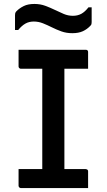

<svg xmlns="http://www.w3.org/2000/svg" viewBox="-20 -952 540 972"><path d="M306 -56H191L194 -87Q194 -105 194 -126Q194 -147 194 -165Q194 -225 194 -284.5Q194 -344 194 -403.5Q194 -463 194 -523Q194 -583 194 -644H311L306 -613Q306 -597 306 -578Q306 -559 306 -542Q306 -481 306 -420.5Q306 -360 306 -299Q306 -238 306 -177.5Q306 -117 306 -56ZM426 0H85Q83 0 81 -1Q79 -2 77.5 -3.5Q76 -5 75 -7Q74 -9 74 -11Q74 -26 74 -40Q74 -54 74 -67.5Q74 -81 74 -96H414Q417 -96 420 -94.5Q423 -93 424.5 -90.5Q426 -88 426 -85Q426 -70 426 -56.5Q426 -43 426 -29Q426 -15 426 0ZM74 -700H414Q420 -700 423 -697Q426 -694 426 -689Q426 -678 426 -667Q426 -656 426 -646Q426 -636 426 -625.5Q426 -615 426 -604H85Q81 -604 77.5 -607.5Q74 -611 74 -615Q74 -626 74 -636.5Q74 -647 74 -657Q74 -667 74 -678Q74 -689 74 -700ZM349 -872Q373 -872 391.5 -882Q410 -892 428 -915H444Q444 -895 444 -876Q444 -857 444 -840Q444 -834 443 -830Q442 -826 437 -821Q421 -804 399.5 -794Q378 -784 346 -784Q316 -784 291 -793Q266 -802 243 -813.5Q220 -825 197.5 -834Q175 -843 151 -843Q127 -843 108.5 -832.5Q90 -822 72 -800H56Q56 -820 56 -839Q56 -858 56 -875Q56 -881 57 -885Q58 -889 63 -895Q79 -911 100.5 -921.5Q122 -932 154 -932Q184 -932 209.5 -922.5Q235 -913 257.5 -902Q280 -891 302.5 -881.5Q325 -872 349 -872Z"/></svg>

Font: Recursive Medium
Style: Regular
Weight: 500
Version: Version 1.085